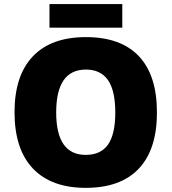

<svg xmlns="http://www.w3.org/2000/svg" viewBox="-20 -906 837 936"><path d="M745.1 -357.9Q745.1 -177.7 656.7 -84Q568.4 9.8 397.9 9.8Q230 9.8 140.4 -84.5Q50.8 -178.7 50.8 -358.9Q50.8 -537.1 139.9 -631.1Q229 -725.1 398.9 -725.1Q569.3 -725.1 657.2 -631.8Q745.1 -538.6 745.1 -357.9ZM253.9 -357.9Q253.9 -150.9 397.9 -150.9Q471.2 -150.9 506.6 -201.2Q542 -251.5 542 -357.9Q542 -464.8 506.1 -515.9Q470.2 -566.9 398.9 -566.9Q253.9 -566.9 253.9 -357.9ZM221.2 -886.2H576.2V-771H221.2Z"/></svg>

Font: OpenSansExtrabold
Style: Regular
Weight: 800
Foundry: Ascender Corporation
Version: Version 1.10